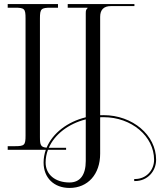

<svg xmlns="http://www.w3.org/2000/svg" viewBox="-20 -739 790 947"><path d="M18 0H205.9C198.8 20 195 41.1 195 63C195 138 246.2 188 323 188C413.6 188 474 120.4 474 19V-160.7C479.6 -160.9 485.3 -161 491 -161C628.4 -161 740 -67 740 49C740 101 701 144 646 144H642V154H646C707 154 750 106 750 49C750 -72.5 634 -171 491 -171C485.3 -171 479.6 -170.9 474 -170.7V-656C474 -691 492 -709 527 -709H643V-719H314V-701H412V-699C405 -692 403 -689 403 -673V-160.5C312 -138.1 239.8 -82 209.9 -10.6C181.1 -13 177 -23.2 177 -63V-648C177 -696 183 -701 231 -701H266V-719H18V-701H53C101 -701 106 -696 106 -648V-71C106 -23 101 -18 53 -18H18ZM403 -150.2V55C403 123.9 375 161 323 161C252.2 161 205 121.8 205 63C205 41.1 209 20 216.5 0H306V-10H231C227.3 -10 223.8 -10 220.6 -10.1C249.8 -76.4 317.6 -128.6 403 -150.2Z"/></svg>

Font: FoglihtenNo04
Style: Regular
Weight: 500
Designer: gluk (gluksza@wp.pl)
Foundry: gluk (gluksza@wp.pl)
Version: Version 0.70